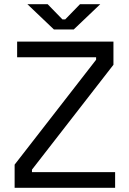

<svg xmlns="http://www.w3.org/2000/svg" viewBox="-20 -899 617 919"><path d="M50 0V-111L440 -613V-625H62V-700H523V-589L133 -87V-75H531V0ZM238 -758 111 -879H208L279 -806H292L363 -879H460L333 -758Z"/></svg>

Font: Space Grotesk
Style: Regular
Weight: 400
Designer: Florian Karsten
Foundry: Florian Karsten
Version: Version 2.000